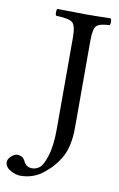

<svg xmlns="http://www.w3.org/2000/svg" viewBox="-159 -698 573 921"><g transform="rotate(10 127.0 -237.5)"><path d="M226.1 -522.9V-103Q226.1 -52.2 217 -13.2Q208 25.9 189.9 54Q171.9 82 158.9 95.9Q146 109.9 124 128.9Q74.2 171.9 6.8 171.9Q-15.1 171.9 -41.5 157Q-67.9 142.1 -67.9 118.2Q-67.9 103 -52 89.1Q-36.1 75.2 -23.9 75.2Q3.9 75.2 15.6 100.6Q28.3 127 56.2 127Q76.2 127 93 114Q109.9 101.1 125.5 51.5Q141.1 2 141.1 -81.1V-522.9Q141.1 -583 124 -597.4Q106.9 -611.8 43.9 -613.8Q40 -617.7 40 -629.9Q40 -642.1 43.9 -647Q144 -645 183.1 -645Q227.1 -645 303.2 -647Q308.1 -642.1 308.1 -630.1Q308.1 -618.2 303.2 -613.8Q255.4 -611.8 240.7 -596.9Q226.1 -582 226.1 -522.9Z"/></g></svg>

Font: Linux Libertine O
Style: Regular
Weight: 400
Designer: Philipp H. Poll
Foundry: Philipp H. Poll
Version: Version 5.3.0